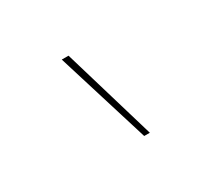

<svg xmlns="http://www.w3.org/2000/svg" viewBox="-76 -902 653 590"><g transform="rotate(-30 250.0 -607.0)"><path d="M290 -442 188 -772H212L310 -442Z"/></g></svg>

Font: Iosevka Thin
Style: Regular
Weight: 100
Monospace: yes
Designer: Belleve Invis
Foundry: Belleve Invis
Version: Version 32.5.0; ttfautohint (v1.8.4)